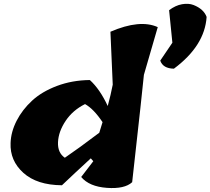

<svg xmlns="http://www.w3.org/2000/svg" viewBox="-20 -978 1094 998"><path d="M876 -756 859 -925Q892 -950 926 -956Q960 -962 986 -952Q1039 -931 1054 -890Q1044 -740 884 -621Q827 -622 813 -663ZM566 -538 554 -813Q707 -879 800 -837L728 -589Q722 -523 667 -31Q628 5 536 -1.5Q444 -8 402 -58L465 -140L452 -155Q366 -76 302 -15Q172 -16 101.5 -79.5Q31 -143 35 -235Q37 -293 66.5 -350.5Q96 -408 147 -455Q198 -502 276.5 -531.5Q355 -561 447 -562Q499 -515 540 -427Q556 -486 566 -538ZM496 -288 513 -343Q467 -412 422 -437Q358 -405 321 -349.5Q284 -294 281.5 -239Q279 -184 317 -158Q389 -207 496 -288Z"/></svg>

Font: Tillana ExtraBold
Style: Regular
Weight: 800
Designer: Lipi Raval (Devanagari, Latin), Jonny Pinhorn (Latin)
Foundry: Indian Type Foundry
Version: Version 2.003;PS 1.0;hotconv 1.0.79;makeotf.lib2.5.61930; tt